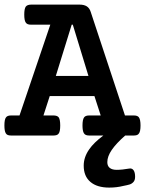

<svg xmlns="http://www.w3.org/2000/svg" viewBox="-21 -600 643 850"><path d="M349.6 133.3Q349.6 95.7 374 61Q394 31.7 436.5 0H375Q365.2 0 359.4 -2.4Q353.5 -4.9 350.1 -10.7Q344.2 -21 344.2 -44.4Q344.2 -70.3 351.1 -80.1Q354.5 -85 360.4 -86.9Q366.2 -88.9 375 -88.9H424.8L397 -174.8H199.2L171.4 -88.9H214.8Q232.4 -88.9 238.8 -80.6Q245.6 -70.8 245.6 -44.4Q245.6 -17.6 238.8 -8.8Q235.4 -3.9 229.5 -2Q223.6 0 214.8 0H29.3Q19.5 0 13.7 -2.2Q7.8 -4.4 4.4 -10.3Q-1.5 -20.5 -1.5 -44.4Q-1.5 -71.3 5.4 -80.1Q8.8 -85 14.6 -86.9Q20.5 -88.9 29.3 -88.9H65.4L201.7 -490.7H117.2Q107.9 -490.7 102.1 -492.9Q96.2 -495.1 92.8 -500.5Q86.4 -509.8 86.4 -535.2Q86.4 -560.5 92.8 -570.3Q99.6 -579.6 117.2 -579.6H331.1Q351.1 -579.6 363 -572Q375 -564.5 380.4 -547.9L532.2 -88.9H570.3Q579.1 -88.9 585 -86.9Q590.8 -85 594.2 -80.1Q601.1 -70.3 601.1 -44.4Q601.1 -18.1 594.2 -9.3Q590.8 -3.9 585 -2Q579.1 0 570.3 0H533.2Q493.7 34.7 473.9 63.5Q454.1 92.3 454.1 117.7Q454.1 134.8 464.8 143.3Q475.6 151.9 495.6 151.9Q519 151.9 552.7 146Q564 144.5 570.6 154.1Q577.1 163.6 577.1 182.6Q577.1 197.3 570.1 205.3Q563 213.4 553 216.6Q543 219.7 524.9 223.1Q495.6 230.5 462.4 230.5Q408.7 230.5 379.2 205.3Q349.6 180.2 349.6 133.3ZM226.1 -263.7H370.6L301.3 -490.7H296.4Z"/></svg>

Font: Courier Prime SemiBold
Style: Regular
Weight: 600
Designer: Alan Dague-Greene
Foundry: Quote-Unquote Apps
Version: Version 1.202